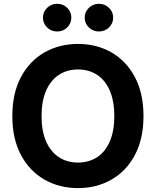

<svg xmlns="http://www.w3.org/2000/svg" viewBox="-20 -965 808 995"><path d="M384.3 9.8Q287.6 9.8 210.4 -34.2Q133.3 -78.1 88.6 -161.9Q43.9 -245.6 43.9 -363.3Q43.9 -481.9 88.6 -565.7Q133.3 -649.4 210.4 -693.4Q287.6 -737.3 384.3 -737.3Q481 -737.3 557.6 -693.4Q634.3 -649.4 679 -565.7Q723.6 -481.9 723.6 -363.3Q723.6 -245.1 679 -161.6Q634.3 -78.1 557.6 -34.2Q481 9.8 384.3 9.8ZM384.3 -122.6Q440.4 -122.6 482.9 -150.1Q525.4 -177.7 548.8 -231.7Q572.3 -285.6 572.3 -363.3Q572.3 -441.4 548.8 -495.6Q525.4 -549.8 482.9 -577.4Q440.4 -605 384.3 -605Q327.6 -605 285.2 -577.1Q242.7 -549.3 219 -495.4Q195.3 -441.4 195.3 -363.3Q195.3 -285.6 219 -231.9Q242.7 -178.2 285.2 -150.4Q327.6 -122.6 384.3 -122.6ZM492.7 -801.8Q461.9 -801.8 440.4 -822.8Q418.9 -843.8 418.9 -873.5Q418.9 -903.3 440.4 -924.3Q461.9 -945.3 492.7 -945.3Q523.4 -945.3 544.9 -924.3Q566.4 -903.3 566.4 -873.5Q566.4 -843.8 544.9 -822.8Q523.4 -801.8 492.7 -801.8ZM276.4 -801.8Q245.6 -801.8 224.1 -822.8Q202.6 -843.8 202.6 -873.5Q202.6 -903.3 224.1 -924.3Q245.6 -945.3 276.4 -945.3Q307.1 -945.3 328.4 -924.3Q349.6 -903.3 349.6 -873.5Q349.6 -843.8 328.4 -822.8Q307.1 -801.8 276.4 -801.8Z"/></svg>

Font: Inter 16pt
Style: Bold
Weight: 700
Version: Version 4.001;git-66647c0bb